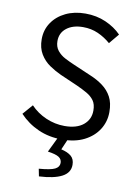

<svg xmlns="http://www.w3.org/2000/svg" viewBox="-97 -731 727 1019"><g transform="rotate(10 267.0 -221.0)"><path d="M272 12Q202 12 143.5 -14Q85 -40 42 -86L89 -140Q124 -103 172.5 -82Q221 -61 273 -61Q338 -61 374 -90.5Q410 -120 410 -168Q410 -202 395.5 -222Q381 -242 356.5 -256Q332 -270 301 -284L207 -325Q176 -339 145 -360Q114 -381 94 -414Q74 -447 74 -494Q74 -544 100.5 -583.5Q127 -623 173.5 -645.5Q220 -668 280 -668Q340 -668 390 -646Q440 -624 474 -589L429 -535Q398 -562 361 -578.5Q324 -595 280 -595Q225 -595 191.5 -569Q158 -543 158 -499Q158 -468 174.5 -447.5Q191 -427 216 -414Q241 -401 267 -390L360 -350Q399 -334 429.5 -311.5Q460 -289 477.5 -256.5Q495 -224 495 -175Q495 -123 468 -80.5Q441 -38 391.5 -13Q342 12 272 12ZM186 226 178 186Q241 181 264 169.5Q287 158 287 136Q287 116 270 105Q253 94 210 88L254 -3H307L278 64Q313 72 332 88Q351 104 351 135Q351 178 308.5 200Q266 222 186 226Z"/></g></svg>

Font: Mada
Style: Regular
Weight: 400
Designer: Khaled Hosny
Version: Version 1.5